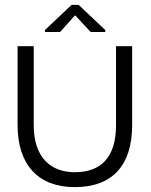

<svg xmlns="http://www.w3.org/2000/svg" viewBox="-20 -752 617 786"><path d="M286 14C441 14 521 -76 521 -240V-563H455V-240C455 -104 390 -47 286 -47C190 -47 118 -105 118 -240V-563H52V-240C52 -79 135 14 286 14ZM226 -621 286 -688H289L351 -621H411V-629L302 -732H273L164 -629V-621Z"/></svg>

Font: OSH Darker Grotesque Medium
Style: Regular
Weight: 500
Designer: Gabriel Lam
Foundry: TypeRant
Version: Version 1.000;Glyphs 3.1.1 (3148)